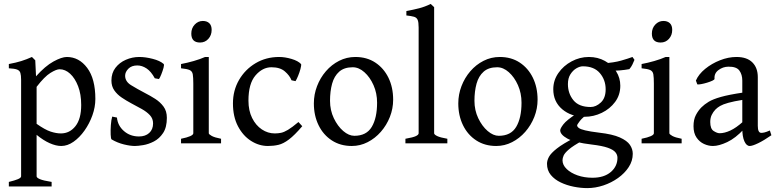

<svg xmlns="http://www.w3.org/2000/svg" viewBox="-20 -736 3988 986"><path d="M294.4 13.7Q267.6 13.7 235.1 -0.7Q202.6 -15.1 168 -43.5V169.4Q168 176.8 185.1 184.1Q202.1 191.4 245.1 198.2V221.7H25.4V198.2Q55.7 190.9 72 184.1Q88.4 177.2 88.4 169.4V-325.7Q88.4 -349.1 84.7 -361.3Q81.1 -373.5 67.9 -378.7Q54.7 -383.8 25.4 -385.3V-407.2Q62.5 -414.1 89.1 -422.4Q115.7 -430.7 144 -443.4L161.1 -426.3L165 -344.2Q212.4 -397 254.6 -420.2Q296.9 -443.4 323.2 -443.4Q385.7 -443.4 427.7 -387.5Q469.7 -331.5 469.7 -228Q469.7 -186.5 454.6 -144Q439.5 -101.6 414.1 -65.7Q388.7 -29.8 357.7 -8.1Q326.7 13.7 294.4 13.7ZM286.1 -380.4Q269.5 -380.4 239 -361.6Q208.5 -342.8 168 -290V-100.1Q210.9 -69.8 239.7 -60.3Q268.6 -50.8 292.5 -50.8Q337.9 -50.8 367.4 -88.1Q397 -125.5 397 -196.8Q397 -252 381.1 -293.2Q365.2 -334.5 340.1 -357.4Q314.9 -380.4 286.1 -380.4Z M836.9 -130.9Q836.9 -82 817.6 -53Q798.3 -23.9 770.3 -9.5Q742.2 4.9 715.1 9.3Q688 13.7 672.9 13.7Q648.9 13.7 616.2 5.6Q583.5 -2.4 553.2 -20Q549.3 -22.5 548.3 -44.7Q547.4 -66.9 549.3 -94Q551.3 -121.1 556.2 -137.2L580.6 -132.3Q584.5 -90.8 616.5 -63Q648.4 -35.2 693.8 -35.2Q726.6 -35.2 746.3 -53.2Q766.1 -71.3 766.1 -102.1Q766.1 -127 749.8 -144.5Q733.4 -162.1 707.5 -176.5Q681.6 -190.9 653.8 -205.6Q628.4 -219.2 605.2 -234.9Q582 -250.5 567.1 -271.7Q552.2 -293 552.2 -322.3Q552.2 -360.8 572.8 -387.7Q593.3 -414.6 626.2 -429Q659.2 -443.4 695.3 -443.4Q727.1 -443.4 764.2 -433.8Q801.3 -424.3 820.3 -407.7Q824.2 -404.3 819.8 -387.9Q815.4 -371.6 808.3 -354Q801.3 -336.4 796.4 -330.1L774.9 -334Q755.9 -369.1 732.7 -384.5Q709.5 -399.9 685.1 -399.9Q655.8 -399.9 639.2 -383.1Q622.6 -366.2 622.6 -347.2Q622.6 -317.4 653.1 -298.6Q683.6 -279.8 724.6 -258.3Q751.5 -244.6 777.1 -228.3Q802.7 -211.9 819.8 -188.7Q836.9 -165.5 836.9 -130.9Z M1066.9 -582.5Q1066.9 -555.2 1050 -536.4Q1033.2 -517.6 1007.3 -517.6Q962.4 -517.6 962.4 -563.5Q962.4 -591.3 980 -609.9Q997.6 -628.4 1021.5 -628.4Q1042.5 -628.4 1054.7 -616.9Q1066.9 -605.5 1066.9 -582.5ZM909.7 0V-23.4Q972.7 -36.1 972.7 -51.8V-306.6Q972.7 -338.4 970 -354.2Q967.3 -370.1 954.1 -376.2Q940.9 -382.3 909.7 -385.3V-407.2Q941.4 -413.1 974.6 -422.6Q1007.8 -432.1 1033.2 -443.4H1052.2V-51.8Q1052.2 -46.4 1067.1 -38.1Q1082 -29.8 1115.2 -23.4V0Z M1532.2 -87.9Q1492.7 -41.5 1463.9 -19.8Q1435.1 2 1409.9 7.8Q1384.8 13.7 1356 13.7Q1310.1 13.7 1269 -12.5Q1228 -38.6 1202.1 -87.6Q1176.3 -136.7 1176.3 -205.1Q1176.3 -271.5 1207.5 -325.4Q1238.8 -379.4 1292.5 -411.4Q1346.2 -443.4 1413.6 -443.4Q1443.8 -443.4 1477.5 -433.3Q1511.2 -423.3 1526.4 -406.7Q1527.8 -399.4 1522.9 -381.6Q1518.1 -363.8 1510.7 -345.9Q1503.4 -328.1 1497.6 -319.3L1477.1 -323.7Q1467.8 -347.7 1443.1 -369.1Q1418.5 -390.6 1374 -390.6Q1328.1 -390.6 1292 -348.6Q1255.9 -306.6 1255.9 -219.2Q1255.9 -168 1274.7 -130.1Q1293.5 -92.3 1324.5 -71.5Q1355.5 -50.8 1391.1 -50.8Q1408.2 -50.8 1423.3 -54Q1438.5 -57.1 1459 -69.3Q1479.5 -81.5 1512.7 -109.4Z M1999 -224.1Q1999 -178.2 1982.2 -135.5Q1965.3 -92.8 1935.8 -59.1Q1906.2 -25.4 1867.9 -5.9Q1829.6 13.7 1786.6 13.7Q1728 13.7 1684.1 -14.9Q1640.1 -43.5 1616 -93Q1591.8 -142.6 1591.8 -205.1Q1591.8 -251 1608.2 -293.7Q1624.5 -336.4 1653.6 -370.1Q1682.6 -403.8 1721.4 -423.6Q1760.3 -443.4 1804.7 -443.4Q1863.8 -443.4 1907.2 -414.8Q1950.7 -386.2 1974.9 -336.7Q1999 -287.1 1999 -224.1ZM1916.5 -208.5Q1916.5 -257.3 1898.2 -298.6Q1879.9 -339.8 1851.3 -365.2Q1822.8 -390.6 1791.5 -390.6Q1747.6 -390.6 1721.9 -367.9Q1696.3 -345.2 1685.5 -306.2Q1674.8 -267.1 1674.8 -218.3Q1674.8 -169.9 1694.3 -128.9Q1713.9 -87.9 1742.7 -63.2Q1771.5 -38.6 1799.8 -38.6Q1861.8 -38.6 1889.2 -84.5Q1916.5 -130.4 1916.5 -208.5Z M2062 0V-23.4Q2101.6 -30.3 2115.7 -37.1Q2129.9 -43.9 2129.9 -51.8V-594.7Q2129.9 -622.1 2124.8 -634Q2119.6 -646 2106.2 -649.9Q2092.8 -653.8 2066.9 -656.7V-679.2Q2103 -686 2132.6 -693.6Q2162.1 -701.2 2191.9 -715.8L2209.5 -699.2V-51.8Q2209.5 -44.9 2224.9 -37.4Q2240.2 -29.8 2277.3 -23.4V0Z M2740.7 -224.1Q2740.7 -178.2 2723.9 -135.5Q2707 -92.8 2677.5 -59.1Q2647.9 -25.4 2609.6 -5.9Q2571.3 13.7 2528.3 13.7Q2469.7 13.7 2425.8 -14.9Q2381.8 -43.5 2357.7 -93Q2333.5 -142.6 2333.5 -205.1Q2333.5 -251 2349.9 -293.7Q2366.2 -336.4 2395.3 -370.1Q2424.3 -403.8 2463.1 -423.6Q2502 -443.4 2546.4 -443.4Q2605.5 -443.4 2648.9 -414.8Q2692.4 -386.2 2716.6 -336.7Q2740.7 -287.1 2740.7 -224.1ZM2658.2 -208.5Q2658.2 -257.3 2639.9 -298.6Q2621.6 -339.8 2593 -365.2Q2564.5 -390.6 2533.2 -390.6Q2489.3 -390.6 2463.6 -367.9Q2438 -345.2 2427.2 -306.2Q2416.5 -267.1 2416.5 -218.3Q2416.5 -169.9 2436 -128.9Q2455.6 -87.9 2484.4 -63.2Q2513.2 -38.6 2541.5 -38.6Q2603.5 -38.6 2630.9 -84.5Q2658.2 -130.4 2658.2 -208.5Z M3229.5 53.7Q3229.5 90.3 3208.7 122.1Q3188 153.8 3153.8 178.2Q3119.6 202.6 3078.4 216.3Q3037.1 230 2995.6 230Q2962.9 230 2926.8 222.9Q2890.6 215.8 2859.4 200.9Q2828.1 186 2808.6 162.4Q2789.1 138.7 2789.1 105Q2789.1 87.9 2799.3 69.1Q2809.6 50.3 2840.1 26.4Q2870.6 2.4 2930.2 -28.3Q2930.2 -28.3 2939.9 -27.3Q2949.7 -26.4 2960 -23.2Q2970.2 -20 2971.2 -13.7Q2923.8 12.2 2902.1 30.8Q2880.4 49.3 2874.5 62.7Q2868.7 76.2 2868.7 86.9Q2868.7 111.3 2889.9 131.8Q2911.1 152.3 2946 164.6Q2981 176.8 3022.5 176.8Q3082 176.8 3116.5 147.5Q3150.9 118.2 3150.9 74.2Q3150.9 58.6 3140.1 45.7Q3129.4 32.7 3101.1 22.7Q3072.8 12.7 3019 6.3Q2929.2 -4.4 2893.1 -24.7Q2856.9 -44.9 2856.9 -66.9Q2856.9 -76.2 2873.3 -97.7Q2889.6 -119.1 2942.9 -153.8L3012.7 -161.6Q2972.2 -133.8 2958 -115Q2943.8 -96.2 2943.8 -92.3Q2943.8 -85.4 2952.4 -78.9Q2960.9 -72.3 2985.4 -66.4Q3009.8 -60.5 3057.1 -54.7Q3125.5 -46.9 3162.8 -30.3Q3200.2 -13.7 3214.8 7.8Q3229.5 29.3 3229.5 53.7ZM3238.3 -428.7Q3233.4 -416.5 3227.5 -404.3Q3221.7 -392.1 3211.9 -380.9Q3187.5 -376.5 3161.6 -374.3Q3135.7 -372.1 3096.7 -373L3076.2 -410.6Q3132.8 -414.1 3169.9 -424.8Q3207 -435.5 3228 -443.4ZM3165.5 -295.9Q3165.5 -248.5 3138.9 -212.6Q3112.3 -176.8 3070.3 -156.5Q3028.3 -136.2 2981.9 -136.2Q2913.1 -136.2 2867.2 -175Q2821.3 -213.9 2821.3 -277.8Q2821.3 -323.2 2847.4 -360.8Q2873.5 -398.4 2915.5 -420.9Q2957.5 -443.4 3003.9 -443.4Q3049.8 -443.4 3086.4 -423.1Q3123 -402.8 3144.3 -369.4Q3165.5 -335.9 3165.5 -295.9ZM3090.3 -277.3Q3090.3 -325.7 3060.5 -360.6Q3030.8 -395.5 2973.1 -395.5Q2958 -395.5 2940.2 -385.3Q2922.4 -375 2909.4 -354.7Q2896.5 -334.5 2896.5 -304.2Q2896.5 -255.9 2924.8 -221.2Q2953.1 -186.5 3013.2 -186.5Q3040.5 -186.5 3065.4 -209.5Q3090.3 -232.4 3090.3 -277.3Z M3432.1 -582.5Q3432.1 -555.2 3415.3 -536.4Q3398.4 -517.6 3372.6 -517.6Q3327.6 -517.6 3327.6 -563.5Q3327.6 -591.3 3345.2 -609.9Q3362.8 -628.4 3386.7 -628.4Q3407.7 -628.4 3419.9 -616.9Q3432.1 -605.5 3432.1 -582.5ZM3274.9 0V-23.4Q3337.9 -36.1 3337.9 -51.8V-306.6Q3337.9 -338.4 3335.2 -354.2Q3332.5 -370.1 3319.3 -376.2Q3306.2 -382.3 3274.9 -385.3V-407.2Q3306.6 -413.1 3339.8 -422.6Q3373 -432.1 3398.4 -443.4H3417.5V-51.8Q3417.5 -46.4 3432.4 -38.1Q3447.3 -29.8 3480.5 -23.4V0Z M3941.4 -41.5Q3902.8 -14.6 3873.3 -0.5Q3843.8 13.7 3830.1 13.7Q3813.5 13.7 3802.7 -10.5Q3792 -34.7 3792 -75.7V-322.3Q3792 -353 3776.9 -373.8Q3761.7 -394.5 3719.7 -393.6Q3692.4 -393.1 3669.7 -376.2Q3647 -359.4 3649.4 -331.5Q3649.9 -327.1 3638.7 -321.8Q3627.4 -316.4 3611.3 -311.5Q3595.2 -306.6 3580.8 -304Q3566.4 -301.3 3561 -302.7L3553.7 -322.3Q3567.9 -355 3601.3 -382.3Q3634.8 -409.7 3677.5 -426.5Q3720.2 -443.4 3762.2 -443.4Q3815.9 -443.4 3843.8 -415.5Q3871.6 -387.7 3871.6 -339.8V-89.8Q3871.6 -53.7 3889.6 -53.7Q3896.5 -53.7 3906 -55.9Q3915.5 -58.1 3933.6 -65.9ZM3796.4 -223.6Q3747.6 -215.8 3720 -208Q3692.4 -200.2 3678.2 -191.9Q3664.1 -183.6 3654.3 -173.8Q3642.6 -161.6 3635 -146Q3627.4 -130.4 3627.4 -109.4Q3627.4 -74.2 3645.3 -63Q3663.1 -51.8 3675.3 -51.8Q3700.7 -51.8 3730.7 -65.7Q3760.7 -79.6 3796.4 -111.8L3800.3 -72.8Q3757.3 -26.4 3714.6 -6.3Q3671.9 13.7 3641.1 13.7Q3618.2 13.7 3595.2 3.2Q3572.3 -7.3 3556.9 -29.8Q3541.5 -52.2 3541.5 -87.9Q3541.5 -122.1 3553.7 -145.3Q3565.9 -168.5 3582.5 -185.1Q3597.7 -200.2 3619.4 -213.4Q3641.1 -226.6 3682.4 -238.3Q3723.6 -250 3796.4 -260.7Z"/></svg>

Font: Namdhinggo
Style: Regular
Weight: 400
Designer: Victor Gaultney
Foundry: SIL International
Version: Version 3.001